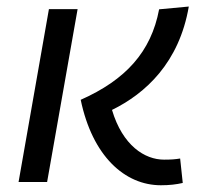

<svg xmlns="http://www.w3.org/2000/svg" viewBox="-20 -545 626 575"><path d="M461.9 9.8C487.8 9.8 508.3 7.3 527.3 2.9L519.5 -70.3C504.9 -67.9 493.2 -66.9 471.2 -66.9C413.6 -66.9 347.2 -108.9 315.4 -215.8C416 -265.1 516.6 -357.4 545.4 -525.4L456.5 -517.1C432.6 -389.6 356 -305.7 221.7 -246.1C256.8 -77.6 353.5 9.8 461.9 9.8ZM35.6 0H121.1L212.4 -517.6H126.5Z"/></svg>

Font: Cascadia Code SemiLight
Style: Italic
Weight: 350
Italic angle: -10°
Monospace: yes
Designer: Aaron Bell
Foundry: Saja Typeworks
Version: Version 2404.023